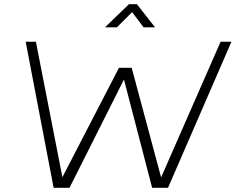

<svg xmlns="http://www.w3.org/2000/svg" viewBox="-20 -900 1129 920"><path d="M1089 -700 785 0H709L574 -519L313 0H237L103 -700H152L279 -51L550 -575H611L752 -50L1037 -700ZM483 -769 598 -880H636L723 -769H668L613 -842L540 -769Z"/></svg>

Font: Kulim Park ExtraLight
Style: Italic
Weight: 275
Italic angle: -8°
Designer: Noponies / Dale Sattler
Foundry: Noponies
Version: Version 1.000; ttfautohint (v1.8.3)